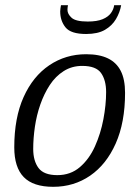

<svg xmlns="http://www.w3.org/2000/svg" viewBox="-20 -711 535 740"><path d="M185 9Q108 9 71.5 -28.5Q35 -66 35 -143Q35 -257 71 -337Q107 -417 170 -459.5Q233 -502 312 -502Q363 -502 396 -486Q429 -470 445.5 -437.5Q462 -405 462 -353Q462 -239 426 -158Q390 -77 327.5 -34Q265 9 185 9ZM201 -36Q252 -36 288 -67Q324 -98 346 -147Q368 -196 378.5 -251.5Q389 -307 389 -356Q389 -402 369.5 -429.5Q350 -457 297 -457Q257 -457 225.5 -437Q194 -417 172 -383.5Q150 -350 135.5 -308.5Q121 -267 114.5 -222.5Q108 -178 108 -137Q108 -91 128.5 -63.5Q149 -36 201 -36ZM312 -580Q253 -580 232.5 -605.5Q212 -631 212 -667Q212 -672 213 -678.5Q214 -685 215 -691H242Q240 -681 240 -673Q240 -657 256 -642.5Q272 -628 318 -628Q354 -628 375.5 -637Q397 -646 407.5 -660.5Q418 -675 420 -691H447Q442 -663 427 -637.5Q412 -612 384.5 -596Q357 -580 312 -580Z"/></svg>

Font: Manuale Light
Style: Italic
Weight: 300
Italic angle: -11°
Version: Version 1.002